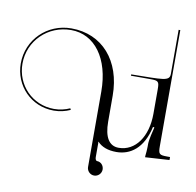

<svg xmlns="http://www.w3.org/2000/svg" viewBox="-509 -872 1166 1142"><g transform="rotate(10 73.5 -301.5)"><path d="M559 0V-18H542C494 -18 488 -23 488 -71V-772H478V-506C478 -460 440.5 -465 246 -462V-454H364C412 -454 417 -449 417 -401V-254C417 -116 349 -19 248 -19C190 -19 160.2 -68 160 -161L159.7 -318C159.3 -529 35.5 -669.7 -150.9 -669.7C-296.7 -669.7 -412 -556.4 -412 -412.8C-412 -278.2 -307.6 -169.8 -171 -169.8C-134.9 -169.8 -100.9 -177.9 -71.2 -191.5L-75.4 -200.5C-103.7 -187.6 -136.4 -179.8 -171 -179.8C-302 -179.8 -402 -283.5 -402 -412.8C-402 -550.8 -291.4 -659.7 -150.9 -659.7C-7.1 -659.7 88.4 -528.2 88.7 -331L89 125C89 149 109 169 133 169C157 169 177 149 177 125C177 101 159 81 135 81C129 81 124 71 124 60V-12C124 -21 125 -26 123 -33L124.5 -33.7C149.7 -6.3 188.1 8 239 8C322 8 398.5 -43 428 -176H436V-172C431.5 -155.5 417 -97 417 -72V-56C417 -38 415 -19 413 1V9Z"/></g></svg>

Font: FoglihtenNo04
Style: Regular
Weight: 500
Designer: gluk (gluksza@wp.pl)
Foundry: gluk (gluksza@wp.pl)
Version: Version 0.70